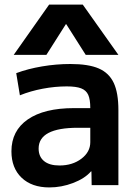

<svg xmlns="http://www.w3.org/2000/svg" viewBox="-20 -810 597 840"><path d="M30 -148Q30 -238 101.5 -287.5Q173 -337 304 -337H375Q375 -375 366 -395Q357 -415 335 -423.5Q313 -432 272 -432Q221 -432 167.5 -422Q114 -412 67 -393L51 -490Q102 -509 164 -519.5Q226 -530 288 -530Q367 -530 412 -510.5Q457 -491 477.5 -447.5Q498 -404 498 -328V0H381L380 -60H378Q351 -29 300 -9.5Q249 10 196 10Q119 10 74.5 -32.5Q30 -75 30 -148ZM240 -86Q297 -86 336 -115.5Q375 -145 375 -188V-251H321Q149 -251 149 -160Q149 -125 172.5 -105.5Q196 -86 240 -86ZM195 -790H342L498 -570H355L270 -704H268L183 -570H40Z"/></svg>

Font: Enso SemiBold
Style: Regular
Weight: 600
Designer: Coji Morishita
Foundry: UNDERFOREST DESIGN
Version: Version 1.000